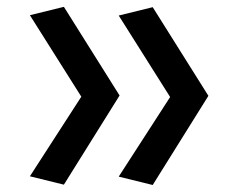

<svg xmlns="http://www.w3.org/2000/svg" viewBox="-20 -541 660 562"><path d="M327.5 -495.5 478 -257 327.5 -24 427 0.5 590 -260.5 427 -520ZM67.5 -25 167 -0.5 330 -261.5 167 -521 67.5 -496.5 218 -258Z"/></svg>

Font: Monaspace Argon Medium
Style: Regular
Weight: 500
Designer: Riley Cran & the Lettermatic Team
Foundry: Lettermatic
Version: Version 1.000 (Monaspace Argon)